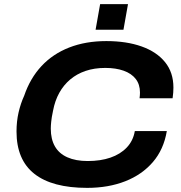

<svg xmlns="http://www.w3.org/2000/svg" viewBox="-20 -898 879 930"><path d="M402 12Q233 12 146.5 -56Q60 -124 60 -261Q60 -310 70 -353.5Q80 -397 97 -434Q126 -519 181 -578Q236 -637 315.5 -668Q395 -699 495 -699Q593 -699 666 -673Q739 -647 779.5 -597Q820 -547 820 -474Q820 -461 819 -448.5Q818 -436 816 -422H656Q657 -430 657.5 -437Q658 -444 658 -450Q658 -489 637.5 -515.5Q617 -542 579 -555.5Q541 -569 490 -569Q437 -569 394.5 -554.5Q352 -540 320 -513Q288 -486 267 -448Q246 -410 237 -362Q233 -344 231 -331Q229 -318 228 -308Q227 -298 226.5 -290.5Q226 -283 226 -275Q226 -224 246 -189Q266 -154 306.5 -136Q347 -118 405 -118Q467 -118 515 -134.5Q563 -151 594 -183.5Q625 -216 633 -263H788Q773 -174 720.5 -113Q668 -52 586.5 -20Q505 12 402 12ZM443 -754 465 -878H600L578 -754Z"/></svg>

Font: Archivo SemiExpanded
Style: Bold Italic
Weight: 700
Width: 6
Italic angle: -10°
Designer: Hector Gatti
Foundry: Omnibus-Type
Version: Version 2.001